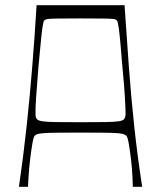

<svg xmlns="http://www.w3.org/2000/svg" viewBox="-20 -720 621 740"><path d="M53 0Q70 -116 82.5 -232Q95 -348 104.5 -465.5Q114 -583 121 -700H460Q468 -583 476.5 -465.5Q485 -348 497.5 -232Q510 -116 528 0H492Q492 -8 490.5 -39Q489 -70 485 -105Q481 -138 476.5 -165Q472 -192 467 -197Q463 -200 457.5 -202.5Q452 -205 435.5 -206.5Q419 -208 385 -208.5Q351 -209 290 -209Q230 -209 196 -208.5Q162 -208 145 -206.5Q128 -205 122.5 -202.5Q117 -200 114 -197Q109 -192 104.5 -165Q100 -138 96 -105Q92 -70 90 -39Q88 -8 88 0ZM290 -249Q351 -249 385.5 -249.5Q420 -250 437 -252.5Q454 -255 458.5 -261Q463 -267 464 -278Q464 -298 461.5 -343Q459 -388 452 -460Q447 -524 443.5 -560.5Q440 -597 437.5 -613.5Q435 -630 433.5 -635Q432 -640 429 -642Q426 -646 416.5 -647Q407 -648 379 -648.5Q351 -649 290 -649Q230 -649 202 -648.5Q174 -648 165 -647Q156 -646 152 -642Q149 -640 147.5 -635Q146 -630 143.5 -613.5Q141 -597 137.5 -560.5Q134 -524 128 -460Q122 -388 119 -343Q116 -298 117 -278Q117 -267 122 -261Q127 -255 143.5 -252.5Q160 -250 195 -249.5Q230 -249 290 -249Z"/></svg>

Font: Ojuju Light
Style: Regular
Weight: 300
Designer: Chisaokwu Joboson, Mirko Velimirovic
Foundry: Udi Foundry
Version: Version 1.000